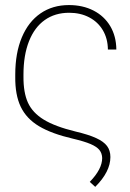

<svg xmlns="http://www.w3.org/2000/svg" viewBox="-20 -558 513 755"><path d="M437.5 -363.3H404.3Q403.8 -406.2 384.5 -439Q365.2 -471.7 330.8 -489.7Q296.4 -507.8 252 -507.8Q196.3 -507.8 156 -479.2Q115.7 -450.7 94 -395.8Q72.3 -340.8 72.3 -264.6V-256.8Q71.8 -194.3 89.8 -154.5Q107.9 -114.7 152.1 -87.6Q196.3 -60.5 276.4 -41Q328.1 -28.8 357.9 -15.1Q387.7 -1.5 400.9 16.1Q414.1 33.7 414.1 59.6Q414.1 117.2 354.5 176.8L333 157.2Q381.8 106.9 381.8 63.5Q381.3 44.9 371.1 32Q360.8 19 336.4 8.5Q312 -2 266.6 -12.7Q182.6 -32.2 133.3 -61.8Q84 -91.3 61.5 -138.2Q39.1 -185.1 40 -256.8V-264.6Q40 -349.6 65.9 -411.1Q91.8 -472.7 139.4 -505.4Q187 -538.1 251 -538.1Q305.7 -538.1 347.9 -516.4Q390.1 -494.6 413.6 -455.1Q437 -415.5 437.5 -363.3Z"/></svg>

Font: Pretendard Thin
Style: Regular
Weight: 100
Designer: Base glyphs from Inter by Rasmus Andersson; Hangeul glyphs from Noto Sans CJK(Source Han Sans) by Jang Soo-young and Kan
Foundry: Kil Hyung-jin
Version: Version 1.309